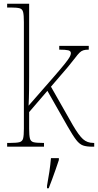

<svg xmlns="http://www.w3.org/2000/svg" viewBox="-20 -780 521 1021"><path d="M18 0V-20H34Q68 -20 83.5 -24Q99 -28 103 -44Q107 -60 107 -95V-663Q107 -699 103 -715.5Q99 -732 84.5 -736Q70 -740 40 -740H18V-760H135V-374Q135 -339 134.5 -298Q134 -257 132 -218L264 -369Q304 -415 324 -440Q344 -465 350.5 -477Q357 -489 357 -497Q357 -509 343 -512.5Q329 -516 295 -516V-536H452V-516Q434 -516 423 -512.5Q412 -509 402.5 -499.5Q393 -490 379.5 -472Q366 -454 342 -425L251 -319L367 -115Q399 -60 421.5 -40Q444 -20 476 -20H481V0H470Q440 0 421.5 -6.5Q403 -13 385.5 -35.5Q368 -58 340 -107L232 -297L135 -184V-95Q135 -60 139 -44Q143 -28 158 -24Q173 -20 207 -20H214V0ZM230 208Q237 171 242.5 133.5Q248 96 251 61H293V71Q286 92 276.5 119.5Q267 147 257 174Q247 201 239 221H230Z"/></svg>

Font: Noto Serif Ethiopic SemiCondensed Thin
Style: Regular
Weight: 100
Width: 4
Designer: Monotype Design Team
Foundry: Monotype Imaging Inc.
Version: Version 2.102; ttfautohint (v1.8.4.7-5d5b)